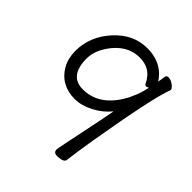

<svg xmlns="http://www.w3.org/2000/svg" viewBox="-197 -846 993 993"><g transform="rotate(45 300.0 -349.5)"><path d="M377 13Q351 13 351 -9Q351 -17 361 -65Q371 -113 382.5 -169Q394 -225 401.5 -261Q409 -297 413 -319.5Q417 -342 420 -357Q385 -314 333 -287Q281 -260 231.5 -260Q182 -260 143.5 -281.5Q105 -303 82 -344Q59 -385 59 -439Q59 -544 135 -628Q211 -712 313 -712Q395 -712 446 -664Q466 -644 474 -629Q479 -651 480.5 -667Q482 -683 496 -683H498Q519 -681 535 -667.5Q551 -654 551 -646V-643Q516 -555 452 -178Q434 -69 427 -9Q425 11 381 13ZM463 -573Q451 -567 449 -567Q439 -567 433.5 -580Q428 -593 414 -610Q380 -650 318 -650Q240 -650 182 -582Q128 -516 128 -453Q128 -325 227 -325Q313 -325 374 -391Q416 -436 442 -502Q454 -532 457 -547.5Q460 -563 463 -573Z"/></g></svg>

Font: Moon Stars Kai T HW
Style: Regular
Weight: 400
Designer: GuiWonder
Version: Version 1.101